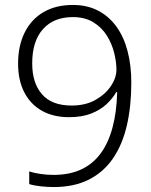

<svg xmlns="http://www.w3.org/2000/svg" viewBox="-20 -744 611 775"><path d="M510 -411Q510 -315 492 -237.5Q474 -160 436 -104.5Q398 -49 338.5 -19Q279 11 197 11Q172 11 144 8Q116 5 98 -1V-52Q116 -46 142.5 -42Q169 -38 196 -38Q260 -38 307.5 -60Q355 -82 386.5 -125Q418 -168 434.5 -230.5Q451 -293 453 -372H449Q435 -347 410 -323.5Q385 -300 347.5 -285.5Q310 -271 259 -271Q195 -271 149 -297Q103 -323 78 -371.5Q53 -420 53 -487Q53 -559 79.5 -612.5Q106 -666 155.5 -695Q205 -724 274 -724Q332 -724 376 -701Q420 -678 450 -636.5Q480 -595 495 -537.5Q510 -480 510 -411ZM274 -675Q197 -675 153.5 -626.5Q110 -578 110 -488Q110 -409 149.5 -363.5Q189 -318 269 -318Q325 -318 365 -340.5Q405 -363 427.5 -396.5Q450 -430 450 -463Q450 -493 441 -530Q432 -567 411.5 -600Q391 -633 357 -654Q323 -675 274 -675Z"/></svg>

Font: Noto Sans Khmer Light
Style: Regular
Weight: 300
Version: Version 2.003